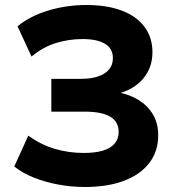

<svg xmlns="http://www.w3.org/2000/svg" viewBox="-20 -736 711 767"><path d="M319 11Q264 11 211.5 1Q159 -9 114 -27Q69 -45 37 -71L93 -194Q143 -158 198.5 -141.5Q254 -125 315 -125Q359 -125 390 -134Q421 -143 437.5 -162Q454 -181 454 -209Q454 -250 420 -270Q386 -290 319 -290H185V-421H302Q343 -421 371.5 -430.5Q400 -440 415.5 -458.5Q431 -477 431 -504Q431 -542 399.5 -561Q368 -580 310 -580Q253 -580 201.5 -563.5Q150 -547 106 -510L50 -631Q100 -672 173 -694Q246 -716 325 -716Q408 -716 467 -693.5Q526 -671 557.5 -628.5Q589 -586 589 -527Q589 -466 552 -422Q515 -378 448 -361V-368Q498 -359 534.5 -336Q571 -313 591.5 -278Q612 -243 612 -195Q612 -131 576 -84.5Q540 -38 474.5 -13.5Q409 11 319 11Z"/></svg>

Font: Nunito Sans 10pt SemiExpanded ExtraBold
Style: Regular
Weight: 800
Width: 6
Designer: Vernon Adams
Foundry: Vernon Adams
Version: Version 3.101;gftools[0.9.27]